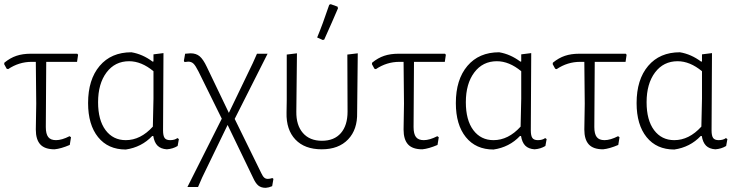

<svg xmlns="http://www.w3.org/2000/svg" viewBox="-25 -713 3547 922"><path d="M197 -416 195 -103Q195 -70 206.5 -55Q218 -40 244 -40Q272 -40 309 -59L316 -54L310 -17Q268 1 237 4Q190 4 168.5 -19.5Q147 -43 147 -91L149 -215L147 -416H127Q66 -416 14 -381L7 -383L-5 -405L-4 -412Q24 -435 54 -445Q84 -455 122 -455H346L350 -450L345 -416Z M834 -45 828 -12Q805 2 776 4Q747 2 731.5 -13.5Q716 -29 711 -60H706Q655 -6 579 5Q494 5 446 -54.5Q398 -114 398 -218Q398 -331 453.5 -396.5Q509 -462 606 -462Q660 -453 708 -417L712 -418V-452L760 -458L758 -87Q758 -61 765.5 -50.5Q773 -40 792 -40Q814 -40 827 -50ZM709 -105 712 -239V-371Q654 -419 595 -419Q527 -419 486.5 -365Q446 -311 446 -222Q446 -136 482 -88Q518 -40 579 -40Q650 -40 709 -105Z M1288 146 1282 181Q1266 188 1251 189Q1229 189 1215.5 178Q1202 167 1190 140L1068 -113L946 139L926 185H875L1040 -143L928 -370Q914 -398 904 -407.5Q894 -417 879 -417Q875 -417 861 -415L858 -421L864 -455Q884 -457 890 -457Q917 -457 934 -442.5Q951 -428 968 -392L1074 -171L1189 -410L1209 -455H1260L1102 -142L1230 119Q1237 134 1244 140Q1251 146 1261 146Q1271 146 1283 142Z M1351 -172 1352 -233V-451L1401 -457L1398 -177Q1397 -112 1429.5 -74.5Q1462 -37 1521 -37Q1580 -37 1612 -74Q1644 -111 1644 -177L1643 -451L1693 -457L1690 -172Q1692 -91 1646.5 -43.5Q1601 4 1520 4Q1438 4 1393.5 -43Q1349 -90 1351 -172ZM1563 -693 1596 -681 1598 -673Q1573 -614 1532 -523L1525 -521L1498 -533Q1524 -595 1556 -690Z M1963 -416 1961 -103Q1961 -70 1972.5 -55Q1984 -40 2010 -40Q2038 -40 2075 -59L2082 -54L2076 -17Q2034 1 2003 4Q1956 4 1934.5 -19.5Q1913 -43 1913 -91L1915 -215L1913 -416H1893Q1832 -416 1780 -381L1773 -383L1761 -405L1762 -412Q1790 -435 1820 -445Q1850 -455 1888 -455H2112L2116 -450L2111 -416Z M2600 -45 2594 -12Q2571 2 2542 4Q2513 2 2497.5 -13.5Q2482 -29 2477 -60H2472Q2421 -6 2345 5Q2260 5 2212 -54.5Q2164 -114 2164 -218Q2164 -331 2219.5 -396.5Q2275 -462 2372 -462Q2426 -453 2474 -417L2478 -418V-452L2526 -458L2524 -87Q2524 -61 2531.5 -50.5Q2539 -40 2558 -40Q2580 -40 2593 -50ZM2475 -105 2478 -239V-371Q2420 -419 2361 -419Q2293 -419 2252.5 -365Q2212 -311 2212 -222Q2212 -136 2248 -88Q2284 -40 2345 -40Q2416 -40 2475 -105Z M2831 -416 2829 -103Q2829 -70 2840.5 -55Q2852 -40 2878 -40Q2906 -40 2943 -59L2950 -54L2944 -17Q2902 1 2871 4Q2824 4 2802.5 -19.5Q2781 -43 2781 -91L2783 -215L2781 -416H2761Q2700 -416 2648 -381L2641 -383L2629 -405L2630 -412Q2658 -435 2688 -445Q2718 -455 2756 -455H2980L2984 -450L2979 -416Z M3468 -45 3462 -12Q3439 2 3410 4Q3381 2 3365.5 -13.5Q3350 -29 3345 -60H3340Q3289 -6 3213 5Q3128 5 3080 -54.5Q3032 -114 3032 -218Q3032 -331 3087.5 -396.5Q3143 -462 3240 -462Q3294 -453 3342 -417L3346 -418V-452L3394 -458L3392 -87Q3392 -61 3399.5 -50.5Q3407 -40 3426 -40Q3448 -40 3461 -50ZM3343 -105 3346 -239V-371Q3288 -419 3229 -419Q3161 -419 3120.5 -365Q3080 -311 3080 -222Q3080 -136 3116 -88Q3152 -40 3213 -40Q3284 -40 3343 -105Z"/></svg>

Font: Luna Sans Light
Style: Regular
Weight: 300
Designer: Juan Pablo del Peral
Foundry: Huerta Tipografica
Version: Version 2.001; ttfautohint (v1.5)